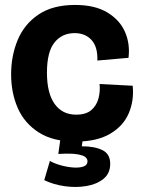

<svg xmlns="http://www.w3.org/2000/svg" viewBox="-20 -559 574 777"><path d="M286 14Q195 14 137 -23Q79 -60 52 -121.5Q25 -183 25 -258Q25 -333 51.5 -397Q78 -461 135.5 -500Q193 -539 284 -539Q364 -539 414.5 -508.5Q465 -478 486 -429.5Q507 -381 500 -325L374 -314Q376 -369 350.5 -397Q325 -425 282 -425Q231 -425 200.5 -387Q170 -349 170 -265Q170 -182 201 -138.5Q232 -95 288 -95Q328 -95 349.5 -113.5Q371 -132 378.5 -160.5Q386 -189 383 -219L517 -212Q523 -152 501 -100.5Q479 -49 425.5 -17.5Q372 14 286 14ZM159 170 182 92Q196 101 221 108.5Q246 116 272 118.5Q298 121 316 115.5Q334 110 334 93Q334 85 326.5 77.5Q319 70 294 65.5Q269 61 216 64L226 -8H317L311 33Q363 33 394.5 48.5Q426 64 426 104Q426 143 398.5 165Q371 187 329 194Q287 201 241.5 194.5Q196 188 159 170Z"/></svg>

Font: Bricolage Grotesque 48pt Bricolage Grotesque 48pt Regular
Style: Bold
Weight: 700
Designer: Mathieu Triay
Foundry: Atelier Triay
Version: Version 1.000; ttfautohint (v1.8.4.7-5d5b);gftools[0.9.32]